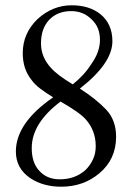

<svg xmlns="http://www.w3.org/2000/svg" viewBox="-20 -696 497 726"><path d="M211 10Q144 10 95 -22Q40 -59 40 -123Q40 -231 181 -328Q153 -345 132 -361Q111 -377 99 -394Q66 -435 66 -495Q66 -570 122 -624Q179 -676 251 -676Q317 -676 359 -643Q405 -606 405 -540Q405 -457 282 -361Q343 -322 381 -282Q419 -242 419 -179Q419 -94 356 -41Q296 10 211 10ZM255 -377Q275 -393 292.5 -411.5Q310 -430 324 -452Q342 -477 350 -500Q358 -523 358 -545Q358 -594 326 -623Q295 -654 249 -654Q197 -654 165 -620Q135 -587 135 -532Q135 -480 173 -439Q197 -412 255 -377ZM206 -18Q263 -18 302 -52Q320 -69 331 -92Q342 -115 342 -143Q342 -203 303 -246Q290 -260 266 -276.5Q242 -293 209 -312Q100 -230 100 -136Q100 -82 127 -52Q156 -18 206 -18Z"/></svg>

Font: Gideon Roman
Style: Regular
Weight: 400
Designer: Robert E. Leuschke
Foundry: Robert E. Leuschke
Version: Version 2.010